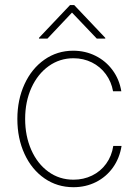

<svg xmlns="http://www.w3.org/2000/svg" viewBox="-20 -742 558 772"><path d="M49.8 -263.7Q49.8 -340.8 78.6 -403.6Q107.4 -466.3 158.7 -502.2Q210 -538.1 274.4 -538.1Q322.8 -538.1 364 -517.6Q405.3 -497.1 432.6 -460Q460 -422.9 467.8 -375H434.6Q427.7 -413.6 405.5 -443.8Q383.3 -474.1 349.4 -491Q315.4 -507.8 275.4 -507.8Q220.2 -507.8 176 -476.3Q131.8 -444.8 106.4 -389.2Q81.1 -333.5 81.1 -263.7Q81.1 -195.3 105.7 -139.4Q130.4 -83.5 174.6 -51.5Q218.8 -19.5 275.4 -19.5Q315.9 -19.5 350.1 -36.1Q384.3 -52.7 406.7 -83.5Q429.2 -114.3 435.5 -155.3H468.8Q460.9 -106 434.1 -68.4Q407.2 -30.8 366 -10Q324.7 10.7 275.4 10.7Q210 10.7 158.7 -24.9Q107.4 -60.5 78.6 -123Q49.8 -185.5 49.8 -263.7ZM269.5 -691.4 170.9 -586.9H136.7V-589.8L261.7 -721.7H278.3L403.3 -589.8V-586.9H369.1Z"/></svg>

Font: Pretendard Thin
Style: Regular
Weight: 100
Designer: Base glyphs from Inter by Rasmus Andersson; Hangeul glyphs from Noto Sans CJK(Source Han Sans) by Jang Soo-young and Kan
Foundry: Kil Hyung-jin
Version: Version 1.309